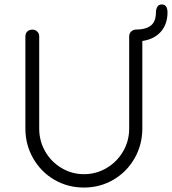

<svg xmlns="http://www.w3.org/2000/svg" viewBox="-20 -833 772 862"><path d="M619 -649V-256Q619 -183 584 -122Q549 -61 489 -26Q429 9 357 9Q284 9 224 -26Q164 -61 129 -122Q94 -183 94 -256V-670Q94 -683 102.5 -691.5Q111 -700 126 -700Q138 -700 147 -691.5Q156 -683 156 -670V-256Q156 -200 183 -153Q210 -106 256.5 -78.5Q303 -51 357 -51Q412 -51 458.5 -78.5Q505 -106 532.5 -153Q560 -200 560 -256V-670Q560 -682 567.5 -690Q575 -698 586 -700Q634 -700 657 -718Q680 -736 680 -777Q680 -792 686.5 -802.5Q693 -813 706 -813Q732 -813 732 -777Q732 -725 702.5 -691Q673 -657 619 -649Z"/></svg>

Font: Quicksand
Style: Regular
Weight: 400
Designer: Andrew Paglinawan
Foundry: Andrew Paglinawan
Version: Version 3.000